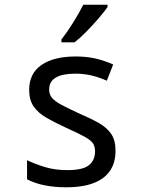

<svg xmlns="http://www.w3.org/2000/svg" viewBox="-20 -786 603 816"><path d="M262 10Q160 10 95 -24V-105Q129 -89 171 -76Q213 -63 267 -63Q332 -63 358 -84Q384 -105 384 -143Q384 -164 374.5 -177.5Q365 -191 338.5 -205.5Q312 -220 261 -243Q213 -265 177.5 -285.5Q142 -306 123 -333.5Q104 -361 104 -404Q104 -474 156.5 -510Q209 -546 302 -546Q345 -546 382.5 -538Q420 -530 461 -512L434 -443Q395 -460 363.5 -466.5Q332 -473 301 -473Q189 -473 189 -406Q189 -384 201.5 -369.5Q214 -355 242 -340Q270 -325 316 -304Q365 -283 399.5 -263.5Q434 -244 452.5 -217Q471 -190 471 -145Q471 -69 418 -29.5Q365 10 262 10ZM241 -618Q266 -650 291.5 -691Q317 -732 334 -766H437V-756Q424 -737 399.5 -708.5Q375 -680 347.5 -652Q320 -624 297 -606H241Z"/></svg>

Font: Noto Sans Mono SemiCondensed
Style: Regular
Weight: 400
Width: 4
Designer: Monotype Design Team
Foundry: Monotype Imaging Inc.
Version: Version 2.014